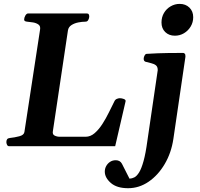

<svg xmlns="http://www.w3.org/2000/svg" viewBox="-20 -763 1043 1002"><path d="M13.2 -21.5Q13.2 -30.8 17.3 -36.4Q21.5 -42 32.2 -43Q56.2 -45.4 80.6 -51.8Q105 -58.1 107.4 -74.2L189 -607.9Q192.4 -626.5 180.9 -634.8Q169.4 -643.1 152.3 -646Q135.3 -648.9 121.1 -649.9Q106 -651.4 106 -660.6Q106 -670.9 112.3 -681.9Q118.7 -692.9 127.4 -692.9H432.6Q440.9 -692.9 443.4 -687.7Q445.8 -682.6 445.8 -677.2Q445.8 -668.5 440.9 -659.2Q436 -649.9 426.3 -649.9Q409.2 -649.9 388.9 -646Q368.7 -642.1 353 -632.1Q337.4 -622.1 334.5 -604L255.9 -78.1Q252.9 -61.5 265.1 -55.4Q277.3 -49.3 292 -49.3H426.8Q452.1 -49.3 473.9 -68.1Q495.6 -86.9 514.2 -115.7Q532.7 -144.5 548.3 -176.3Q564 -208 577.1 -234.4Q581.1 -243.2 589.4 -246.8Q597.7 -250.5 605.5 -250.5Q615.7 -250.5 626.5 -246.3Q637.2 -242.2 635.3 -233.9L581.1 0H27.3Q20 0 16.6 -7.6Q13.2 -15.1 13.2 -21.5ZM648.4 219.2Q589.8 219.2 558.3 191.7Q526.9 164.1 526.9 132.8Q526.9 116.7 534.4 103.3Q542 89.8 554.7 81.5Q567.4 73.2 584 73.2Q606.4 73.2 616.2 91.3L655.8 169.4Q668.5 168.9 681.2 162.6Q693.8 156.2 706.1 136.5Q718.3 116.7 729.2 77.4Q740.2 38.1 749 -27.3L803.2 -397Q803.2 -414.6 793.7 -422.1Q784.2 -429.7 769.3 -433.1Q754.4 -436.5 738.8 -440.9Q734.4 -442.9 731.9 -446.8Q729.5 -450.7 730 -459Q730.5 -465.3 734.6 -473.4Q738.8 -481.4 744.6 -481.9Q807.1 -485.8 858.2 -486.3Q909.2 -486.8 936 -486.8Q939.9 -486.8 944.1 -482.9Q948.2 -479 947.8 -467.3L884.8 -38.1Q874 34.7 839.6 93Q805.2 151.4 755.6 185.3Q706.1 219.2 648.4 219.2ZM892.6 -576.7Q861.8 -576.7 842.3 -595.7Q822.8 -614.7 822.8 -645.5Q822.8 -673.3 835.7 -695.3Q848.6 -717.3 870.6 -730Q892.6 -742.7 917.5 -742.7Q948.7 -742.7 968.5 -723.4Q988.3 -704.1 988.3 -673.3Q988.3 -646.5 975.1 -624.5Q961.9 -602.5 940.2 -589.6Q918.5 -576.7 892.6 -576.7Z"/></svg>

Font: Gelasio SemiBold
Style: Italic
Weight: 600
Italic angle: -8.5°
Designer: Eben Sorkin
Foundry: Eben Sorkin
Version: Version 1.008